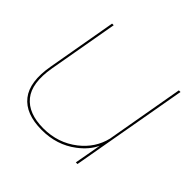

<svg xmlns="http://www.w3.org/2000/svg" viewBox="-148 -750 916 916"><g transform="rotate(45 310.0 -292.0)"><path d="M466 0 488.5 -124.5 490.5 -136.5Q468 -88.5 417.5 -50.5Q343 6 241.5 6Q132.5 6 84.5 -54.8Q36.5 -115.5 58 -237.5L120 -590.5H131L68.5 -236.5Q48 -119 94.2 -62Q140.5 -5 241.5 -5Q340.5 -5 414.5 -63Q482 -116 501 -195.5L570.5 -590.5H581.5L477 0Z"/></g></svg>

Font: Anybody ExtraExpanded Thin
Style: Italic
Weight: 100
Width: 8
Italic angle: -10°
Designer: Tyler Finck
Foundry: Etcetera Type Company
Version: Version 1.010; ttfautohint (v1.8.3) -l 8 -r 50 -G 200 -x 14 